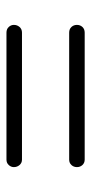

<svg xmlns="http://www.w3.org/2000/svg" viewBox="136 -500 282 594"><g transform="rotate(-90 277.0 -203.0)"><path d="M80 -82Q70 -82 63.5 -89Q57 -96 57 -106Q57 -116 63.5 -123Q70 -130 80 -130H473Q484 -130 490.5 -123Q497 -116 497 -106Q497 -96 490.5 -89Q484 -82 473 -82ZM80 -276Q70 -276 63.5 -283.5Q57 -291 57 -301Q57 -310 63.5 -317Q70 -324 80 -324H473Q484 -324 490.5 -317Q497 -310 497 -301Q497 -291 490.5 -283.5Q484 -276 473 -276Z"/></g></svg>

Font: Zen Kurenaido
Style: ARC
Weight: 400
Designer: Yoshimichi Ohira
Foundry: Positype
Version: Version 1.001